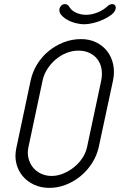

<svg xmlns="http://www.w3.org/2000/svg" viewBox="-20 -913 583 933"><path d="M399 -841Q425 -841 454 -852.5Q483 -864 505 -885Q515 -893 525 -893Q535 -893 539.5 -886Q544 -879 542 -871Q539 -855 521.5 -841.5Q504 -828 481 -817.5Q458 -807 433 -801Q408 -795 389 -795Q371 -795 348.5 -800.5Q326 -806 307.5 -816.5Q289 -827 277.5 -840.5Q266 -854 269 -871Q271 -879 278 -886Q285 -893 296 -893Q306 -893 312 -885V-888Q323 -864 347 -852.5Q371 -841 399 -841ZM129 -522Q138 -564 160.5 -600.5Q183 -637 215.5 -664Q248 -691 288.5 -707Q329 -723 374 -723Q415 -723 447.5 -707Q480 -691 501 -664Q522 -637 530 -600Q538 -563 529 -521L460 -199Q451 -158 428 -121.5Q405 -85 372.5 -58Q340 -31 300.5 -15.5Q261 0 220 0Q179 0 145.5 -15.5Q112 -31 90 -57.5Q68 -84 59.5 -118.5Q51 -153 59 -192ZM118 -197Q112 -169 118.5 -143.5Q125 -118 140.5 -99Q156 -80 179.5 -69Q203 -58 231 -58Q259 -58 287 -69.5Q315 -81 339 -100Q363 -119 380 -144.5Q397 -170 403 -198L472 -522Q478 -553 473 -579.5Q468 -606 453 -625.5Q438 -645 414.5 -656Q391 -667 361 -667Q331 -667 302.5 -655.5Q274 -644 250.5 -624Q227 -604 210 -577.5Q193 -551 187 -522Z"/></svg>

Font: VDS
Style: Thin Italic
Weight: 100
Width: 0
Designer: artmaker
Foundry: artmaker
Version: Version 1.000 2012 initial release